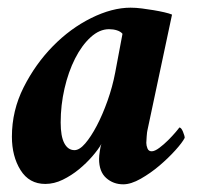

<svg xmlns="http://www.w3.org/2000/svg" viewBox="-20 -472 530 500"><path d="M264 -396Q239 -396 216 -375Q193 -354 175.5 -319.5Q158 -285 148 -241.5Q138 -198 138 -153Q138 -117 147.5 -99Q157 -81 174 -81Q187 -81 202 -98.5Q217 -116 232 -144.5Q247 -173 260 -209.5Q273 -246 280 -283L299 -384Q294 -390 284.5 -393Q275 -396 264 -396ZM320 -452Q334 -452 349.5 -450Q365 -448 380 -445.5Q395 -443 408 -440Q421 -437 428 -434L364 -133Q363 -130 362 -117Q361 -104 361 -100Q361 -93 364 -85.5Q367 -78 375 -78Q383 -78 395 -87Q407 -96 418 -107Q429 -118 437.5 -128Q446 -138 447 -140Q452 -140 456.5 -129Q461 -118 461 -113Q455 -101 436.5 -80.5Q418 -60 395 -40.5Q372 -21 346.5 -6.5Q321 8 301 8Q275 8 256.5 -8.5Q238 -25 238 -58Q238 -66 240 -79Q242 -92 244 -97Q236 -83 220.5 -65Q205 -47 185.5 -31Q166 -15 143.5 -4Q121 7 98 7Q56 7 33.5 -29Q11 -65 11 -116Q11 -184 41.5 -244.5Q72 -305 117.5 -351.5Q163 -398 217.5 -425Q272 -452 320 -452Z"/></svg>

Font: Vermiglione
Style: Bold Italic
Weight: 700
Italic angle: -11°
Version: Version 1.000